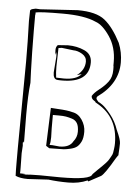

<svg xmlns="http://www.w3.org/2000/svg" viewBox="-52 -752 582 809"><g transform="rotate(5 238.5 -347.5)"><path d="M358 -356Q355 -353 355 -348Q355 -343 365 -333Q368 -333 382 -323Q396 -313 418 -285.5Q440 -258 452 -222L453 -221V-220Q470 -183 470 -167.5Q470 -152 468 -122V-117L466 -115L458 -103Q418 -34 403 -24Q395 -19 351 4L348 0Q312 16 267.5 16Q223 16 183 11L96 16Q63 16 44 7Q43 -12 43 -52V-112L46 -476Q46 -562 43 -648L44 -692Q47 -698 56 -699.5Q65 -701 67 -702Q67 -702 86 -701L244 -711Q322 -711 358.5 -682Q395 -653 428 -589Q444 -550 444 -507Q444 -417 358 -356ZM145 -4 232 -3Q360 -3 366 -28L386 -48Q400 -62 405 -66.5Q410 -71 419 -81Q428 -91 430.5 -96Q433 -101 438.5 -110Q444 -119 445 -126.5Q446 -134 447.5 -144Q449 -154 449 -166Q449 -275 362 -325Q351 -331 351 -332Q351 -333 352 -333L346 -337Q334 -344 334 -356Q342 -370 364 -387Q386 -404 400.5 -423.5Q415 -443 415 -473V-481Q415 -490 414 -491V-507Q414 -569 383.5 -614Q353 -659 323 -669Q275 -691 182.5 -691Q90 -691 68 -686V-682Q68 -676 67 -675V-608Q68 -563 68 -518Q70 -426 72 -389Q66 -336 66 -253L67 -135H66L64 -140Q62 -138 62 -133Q62 -133 63 -122L61 -90L62 -31V-16Q62 -6 61 -5L86 -4L74 -1Q108 -4 145 -4ZM236 -122Q200 -121 175 -121L161 -130L167 -291Q176 -290 196 -289Q239 -287 259 -281Q284 -277 300 -253Q316 -229 316 -202.5Q316 -176 308.5 -161Q301 -146 291.5 -138.5Q282 -131 265 -127Q248 -123 236 -122ZM166 -515 165 -536Q165 -549 173 -557Q212 -560 216 -560Q254 -560 286 -545.5Q318 -531 318 -496Q318 -410 203 -410Q189 -410 182 -411Q166 -414 166 -441L171 -506V-516Q171 -517 169 -527ZM178 -420 211 -419Q263 -419 284 -444L264 -438Q297 -463 297 -498Q297 -518 278 -529.5Q259 -541 240 -541L191 -547L177 -545L175 -467Q175 -441 178 -420ZM187 -135 217 -132Q260 -132 274 -159Q289 -177 289 -200.5Q289 -224 281.5 -236.5Q274 -249 259.5 -253.5Q245 -258 233.5 -260Q222 -262 203 -262H178V-205L179 -168Q179 -144 175 -136Q176 -135 180 -135Z"/></g></svg>

Font: Londrina Sketch
Style: Regular
Weight: 400
Designer: Marcelo Magalhaes
Foundry: Marcelo Magalhaes
Version: Version 1.001 2011